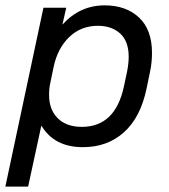

<svg xmlns="http://www.w3.org/2000/svg" viewBox="-39 -540 630 716"><path d="M123 -511.2H208L193.8 -448.2Q258.8 -520 351.1 -520Q431.2 -520 479.5 -474.6Q527.8 -429.2 527.8 -342.8Q527.8 -307.6 521 -274.9L507.8 -210.9Q485.4 -102.1 422.9 -46.4Q361.3 8.8 270 8.8Q163.1 8.8 115.2 -71.8L65.9 155.8H-19ZM422.9 -216.8 435.1 -273.9Q440.9 -303.7 440.9 -328.1Q440.9 -386.2 409.2 -415Q377.4 -443.8 326.2 -443.8Q262.7 -443.8 219.2 -401.9Q175.8 -359.9 161.1 -291L148.9 -231.9Q144 -211.9 144 -186Q144 -131.3 176.3 -99.1Q208.5 -66.9 266.1 -66.9Q390.6 -66.9 422.9 -216.8Z"/></svg>

Font: D-DIN Exp
Style: DINExp-Italic
Weight: 400
Width: 7
Italic angle: -12°
Designer: Charles Nix
Foundry: Datto Inc.
Version: Version 1.00